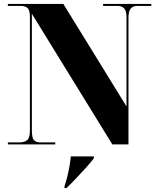

<svg xmlns="http://www.w3.org/2000/svg" viewBox="-20 -734 797 976"><path d="M20 0V-10H77Q104 -10 118 -21.5Q132 -33 132 -71V-647Q132 -683 119.5 -693.5Q107 -704 86 -704H20V-714H302L623 -193V-647Q623 -679 611 -691.5Q599 -704 578 -704H504V-714H749V-704H679Q656 -704 644.5 -690.5Q633 -677 633 -643V0H551L142 -664V-71Q142 -33 152.5 -21.5Q163 -10 187 -10H261V0ZM308 212Q315 193 321.5 166.5Q328 140 333 112Q338 84 340 61H457V71Q441 92 417 118.5Q393 145 367.5 172Q342 199 318 222H308Z"/></svg>

Font: Noto Serif Display SemiCondensed Black
Style: Regular
Weight: 900
Width: 4
Designer: Monotype Design Team
Foundry: Monotype Imaging Inc.
Version: Version 2.009